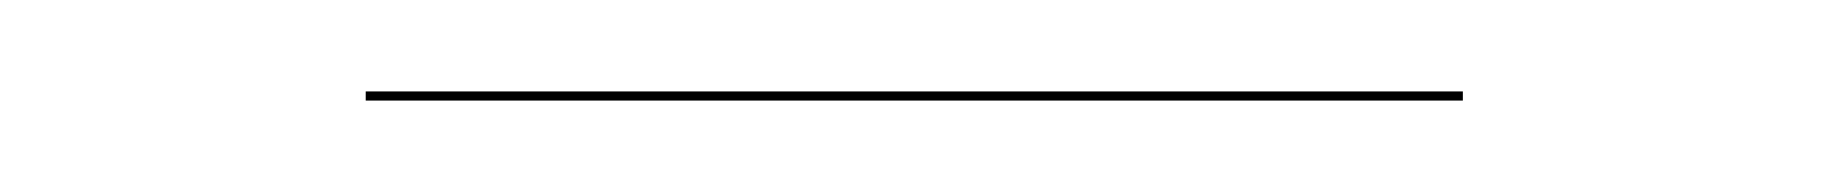

<svg xmlns="http://www.w3.org/2000/svg" viewBox="-20 -296 400 42"><path d="M60 -276H300V-274H60Z"/></svg>

Font: Bodoni* 72 Medium
Style: Regular
Weight: 500
Version: Version 1.002; ttfautohint (v0.97) -l 8 -r 50 -G 200 -x 14 -